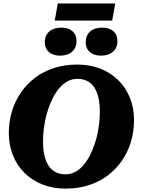

<svg xmlns="http://www.w3.org/2000/svg" viewBox="-20 -1100 837 1130"><path d="M366 10Q291.6 10 230.3 -14.1Q169 -38.2 124.8 -81.8Q80.6 -125.4 56.3 -185.5Q32 -245.6 32 -316.6Q32 -383 49.8 -443.2Q67.6 -503.4 102 -553.9Q136.4 -604.4 185.3 -641.7Q234.2 -679 297.2 -699.5Q360.2 -720 434.8 -720Q509.2 -720 570.5 -695.9Q631.8 -671.8 676 -628.2Q720.2 -584.6 744.5 -524.8Q768.8 -465 768.8 -393.4Q768.8 -327 751 -266.8Q733.2 -206.6 698.8 -156.1Q664.4 -105.6 615.5 -68.3Q566.6 -31 503.9 -10.5Q441.2 10 366 10ZM435.8 -636Q405 -636 378.8 -622.2Q352.6 -608.4 330.9 -583.5Q309.2 -558.6 292.3 -526.2Q275.4 -493.8 263.2 -456Q253.6 -426.8 246.9 -395.4Q240.2 -364 236.7 -331.9Q233.2 -299.8 233.2 -268.6Q233.2 -221.8 241.3 -185.8Q249.4 -149.8 265.8 -124.7Q282.2 -99.6 307.2 -86.8Q332.2 -74 365 -74Q395.8 -74 422 -87.8Q448.2 -101.6 469.9 -126.5Q491.6 -151.4 508.5 -184.1Q525.4 -216.8 537.6 -254Q547.8 -283.6 554.2 -314.8Q560.6 -346 564.1 -378.1Q567.6 -410.2 567.6 -441.4Q567.6 -488.2 559.5 -524.2Q551.4 -560.2 535 -585.3Q518.6 -610.4 493.6 -623.2Q468.6 -636 435.8 -636ZM333.4 -772.6Q291.8 -772.6 267.7 -793.9Q243.6 -815.2 243.6 -851.6Q243.6 -891 269.5 -914.2Q295.4 -937.4 340.6 -937.4Q382.8 -937.4 406.6 -916.3Q430.4 -895.2 430.4 -858.8Q430.4 -819.4 404.5 -796Q378.6 -772.6 333.4 -772.6ZM574.2 -772.6Q532.6 -772.6 508.5 -793.9Q484.4 -815.2 484.4 -851.6Q484.4 -891 510.3 -914.2Q536.2 -937.4 581.4 -937.4Q623.6 -937.4 647.4 -916.3Q671.2 -895.2 671.2 -858.8Q671.2 -819.4 645.3 -796Q619.4 -772.6 574.2 -772.6ZM320.2 -1079.8H658.2L640.2 -978.8H302.2Z"/></svg>

Font: Roboto Serif 20pt
Style: Italic
Weight: 400
Italic angle: -10°
Designer: Greg Gazdowicz
Foundry: Commercial Type
Version: Version 1.008